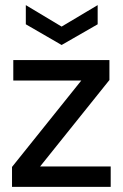

<svg xmlns="http://www.w3.org/2000/svg" viewBox="-20 -731 482 751"><path d="M27 0V-78L298 -416H32V-496H408V-418L137 -80H413V0ZM221 -555 81 -636V-711L221 -627L362 -711V-636Z"/></svg>

Font: DM Sans 36pt Medium
Style: Regular
Weight: 500
Designer: Colophon Foundry, Jonny Pinhorn
Foundry: Colophon Foundry
Version: Version 4.004;gftools[0.9.30]